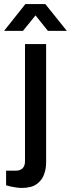

<svg xmlns="http://www.w3.org/2000/svg" viewBox="-56 -743 349 945"><path d="M51 182Q39 182 24.5 180Q10 178 -3.5 175Q-17 172 -26 169V97H22Q44 97 55.5 85Q67 73 67 51V-526H171V56Q171 88 160.5 116.5Q150 145 124 163.5Q98 182 51 182ZM-36 -591 69 -723H167L273 -591H180L94 -698L143 -697L57 -591Z"/></svg>

Font: Archivo SemiBold Medium
Style: Regular
Weight: 500
Version: Version 2.001